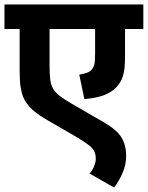

<svg xmlns="http://www.w3.org/2000/svg" viewBox="-20 -642 662 860"><path d="M622 -512H540V-384Q540 -332 531 -302Q522 -272 499 -249Q477 -227 444 -215Q411 -203 358 -198L335 -308Q375 -314 387 -326Q398 -337 402 -351.5Q406 -366 406 -401V-512H202V-349Q202 -311 205 -286.5Q208 -262 218 -244.5Q228 -227 248 -212Q268 -197 302 -177L442 -96Q503 -61 524 -26.5Q545 8 545 57Q545 97 528 135Q511 173 491 198L381 135Q392 124 400.5 105Q409 86 409 70Q409 49 402 35Q395 21 374.5 5.5Q354 -10 313 -34L192 -104Q153 -126 125.5 -150.5Q98 -175 83 -209Q76 -228 72 -254Q68 -280 68 -322V-512H0V-622H622Z"/></svg>

Font: Noto Sans Devanagari UI
Style: Bold
Weight: 700
Designer: Jelle Bosma - Monotype Design Team
Foundry: Monotype Imaging Inc.
Version: Version 2.004; ttfautohint (v1.8.4.7-5d5b)